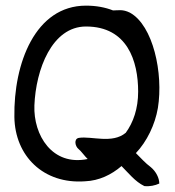

<svg xmlns="http://www.w3.org/2000/svg" viewBox="-20 -630 621 681"><path d="M31 -215C33 -77 134 24 282 13C331 11 375 -10 411 -41C436 -16 459 14 492 30C511 32 530 28 545 21C545 1 533 -22 515 -37C496 -51 479 -70 462 -87C501 -128 530 -188 540 -247C560 -370 523 -540 441 -585C415 -598 399 -593 381 -593C353 -604 321 -610 285 -610C105 -610 28 -405 31 -215ZM102 -256C107 -383 164 -536 285 -536C432 -536 470 -413 470 -305C470 -245 453 -196 426 -159C378 -119 305 -148 260 -141C241 -138 246 -111 259 -101C267 -95 282 -74 291 -66C165 -40 98 -151 102 -256Z"/></svg>

Font: Snowfall
Style: Regular
Weight: 400
Designer: Jasper
Foundry: Cannot Into Space Fonts
Version: Version 0.9